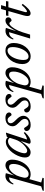

<svg xmlns="http://www.w3.org/2000/svg" viewBox="1236 -1894 820 3508"><g transform="rotate(-90 1646.0 -140.0)"><path d="M161 -143Q155.5 -122.5 154 -110.5Q152.5 -98.5 152.5 -91.5Q152.5 -64.5 168.8 -45.5Q185 -26.5 222.5 -26.5Q248 -26.5 273.8 -42.2Q299.5 -58 323 -85.8Q346.5 -113.5 365 -149.2Q383.5 -185 394 -225.2Q404.5 -265.5 404.5 -306Q404.5 -346.5 390.2 -365.5Q376 -384.5 345 -384.5Q325 -384.5 303.8 -373Q282.5 -361.5 262 -341.8Q241.5 -322 223.8 -296.5Q206 -271 193 -243.5Q180 -216 173 -189ZM99.5 -43H135L66 203L153 227L145 249.5H-87.5L-79.5 227L-4.5 203L159.5 -383.5Q159 -383.5 158 -383.5Q157 -383.5 156 -383.5Q136 -383.5 117 -376.5Q98 -369.5 80 -352.2Q62 -335 44.5 -303.5L28.5 -310Q48 -364.5 72.5 -395Q97 -425.5 125 -438.2Q153 -451 183 -451Q196.5 -451 209.8 -448.5Q223 -446 236 -442.5L187 -264.5L186 -277Q218.5 -338 251.2 -376.2Q284 -414.5 315.8 -432.5Q347.5 -450.5 376 -450.5Q432 -450.5 457.5 -414.5Q483 -378.5 483 -329.5Q483 -278.5 469.8 -229.2Q456.5 -180 432.5 -136.8Q408.5 -93.5 375.2 -60.5Q342 -27.5 301.8 -8.8Q261.5 10 216.5 10Q181.5 10 147.8 -3Q114 -16 99.5 -43Z M776 -26.5 832 -194.5H841Q800.5 -134.5 768.5 -95Q736.5 -55.5 710.2 -32.8Q684 -10 662 -0.5Q640 9 619 9Q590 9 568.2 -1.8Q546.5 -12.5 534.5 -35.2Q522.5 -58 522.5 -94Q522.5 -133.5 537.5 -180.2Q552.5 -227 579.2 -273.2Q606 -319.5 642.2 -358.2Q678.5 -397 721.5 -420.2Q764.5 -443.5 811.5 -443.5Q844.5 -443.5 865.2 -430.5Q886 -417.5 901 -392L884 -364.5Q877 -381.5 861 -392.5Q845 -403.5 821.5 -403.5Q784 -403.5 750.8 -381Q717.5 -358.5 689.8 -322.2Q662 -286 642 -244.8Q622 -203.5 611 -165.2Q600 -127 600 -100.5Q600 -76.5 613.5 -64.8Q627 -53 648 -53Q666.5 -53 694.5 -69.8Q722.5 -86.5 752.2 -115.5Q782 -144.5 807.8 -183.5Q833.5 -222.5 848.5 -266.5L899.5 -425L960 -440.5H977L844 -36L833.5 -57Q851 -54.5 873.8 -60.8Q896.5 -67 921.8 -81Q947 -95 971.5 -116L987 -96.5Q928.5 -36 887 -13Q845.5 10 813 10Q789.5 10 779.8 0.2Q770 -9.5 776 -26.5Z M1059 -109.5Q1065.5 -102.5 1072 -92.2Q1078.5 -82 1092 -62Q1105.5 -42 1118.5 -34.5Q1131.5 -27 1146 -27Q1169 -27 1187.5 -34.8Q1206 -42.5 1216.8 -58Q1227.5 -73.5 1227.5 -96Q1227.5 -111.5 1222 -126.8Q1216.5 -142 1202.5 -160Q1188.5 -178 1161.5 -202Q1135.5 -226.5 1120.5 -246.5Q1105.5 -266.5 1099.2 -284.8Q1093 -303 1093 -321Q1093 -357.5 1110.5 -387Q1128 -416.5 1161.5 -433.5Q1195 -450.5 1242.5 -450.5Q1277.5 -450.5 1300 -441.8Q1322.5 -433 1333.8 -417.8Q1345 -402.5 1345 -383.5Q1345 -371 1339 -360.8Q1333 -350.5 1322.5 -344.8Q1312 -339 1297 -339Q1292 -344.5 1285 -352.2Q1278 -360 1265.5 -377Q1252.5 -394.5 1239 -402.8Q1225.5 -411 1211.5 -411Q1182.5 -411 1165.2 -395.8Q1148 -380.5 1148 -353Q1148 -341 1154 -327.2Q1160 -313.5 1174.5 -295.2Q1189 -277 1215 -252Q1241 -227 1256 -205Q1271 -183 1277.5 -163.2Q1284 -143.5 1284 -124.5Q1284 -85.5 1262.5 -55.2Q1241 -25 1204 -7.5Q1167 10 1120.5 10Q1081 10 1056 -0.2Q1031 -10.5 1018.8 -27.2Q1006.5 -44 1006.5 -63Q1006.5 -76.5 1012.5 -87Q1018.5 -97.5 1030.2 -103.5Q1042 -109.5 1059 -109.5Z M1397.5 -109.5Q1404 -102.5 1410.5 -92.2Q1417 -82 1430.5 -62Q1444 -42 1457 -34.5Q1470 -27 1484.5 -27Q1507.5 -27 1526 -34.8Q1544.5 -42.5 1555.2 -58Q1566 -73.5 1566 -96Q1566 -111.5 1560.5 -126.8Q1555 -142 1541 -160Q1527 -178 1500 -202Q1474 -226.5 1459 -246.5Q1444 -266.5 1437.8 -284.8Q1431.5 -303 1431.5 -321Q1431.5 -357.5 1449 -387Q1466.5 -416.5 1500 -433.5Q1533.5 -450.5 1581 -450.5Q1616 -450.5 1638.5 -441.8Q1661 -433 1672.2 -417.8Q1683.5 -402.5 1683.5 -383.5Q1683.5 -371 1677.5 -360.8Q1671.5 -350.5 1661 -344.8Q1650.5 -339 1635.5 -339Q1630.5 -344.5 1623.5 -352.2Q1616.5 -360 1604 -377Q1591 -394.5 1577.5 -402.8Q1564 -411 1550 -411Q1521 -411 1503.8 -395.8Q1486.5 -380.5 1486.5 -353Q1486.5 -341 1492.5 -327.2Q1498.5 -313.5 1513 -295.2Q1527.5 -277 1553.5 -252Q1579.5 -227 1594.5 -205Q1609.5 -183 1616 -163.2Q1622.5 -143.5 1622.5 -124.5Q1622.5 -85.5 1601 -55.2Q1579.5 -25 1542.5 -7.5Q1505.5 10 1459 10Q1419.5 10 1394.5 -0.2Q1369.5 -10.5 1357.2 -27.2Q1345 -44 1345 -63Q1345 -76.5 1351 -87Q1357 -97.5 1368.8 -103.5Q1380.5 -109.5 1397.5 -109.5Z M1849 -143Q1843.5 -122.5 1842 -110.5Q1840.5 -98.5 1840.5 -91.5Q1840.5 -64.5 1856.8 -45.5Q1873 -26.5 1910.5 -26.5Q1936 -26.5 1961.8 -42.2Q1987.5 -58 2011 -85.8Q2034.5 -113.5 2053 -149.2Q2071.5 -185 2082 -225.2Q2092.5 -265.5 2092.5 -306Q2092.5 -346.5 2078.2 -365.5Q2064 -384.5 2033 -384.5Q2013 -384.5 1991.8 -373Q1970.5 -361.5 1950 -341.8Q1929.5 -322 1911.8 -296.5Q1894 -271 1881 -243.5Q1868 -216 1861 -189ZM1787.5 -43H1823L1754 203L1841 227L1833 249.5H1600.5L1608.5 227L1683.5 203L1847.5 -383.5Q1847 -383.5 1846 -383.5Q1845 -383.5 1844 -383.5Q1824 -383.5 1805 -376.5Q1786 -369.5 1768 -352.2Q1750 -335 1732.5 -303.5L1716.5 -310Q1736 -364.5 1760.5 -395Q1785 -425.5 1813 -438.2Q1841 -451 1871 -451Q1884.5 -451 1897.8 -448.5Q1911 -446 1924 -442.5L1875 -264.5L1874 -277Q1906.5 -338 1939.2 -376.2Q1972 -414.5 2003.8 -432.5Q2035.5 -450.5 2064 -450.5Q2120 -450.5 2145.5 -414.5Q2171 -378.5 2171 -329.5Q2171 -278.5 2157.8 -229.2Q2144.5 -180 2120.5 -136.8Q2096.5 -93.5 2063.2 -60.5Q2030 -27.5 1989.8 -8.8Q1949.5 10 1904.5 10Q1869.5 10 1835.8 -3Q1802 -16 1787.5 -43Z M2475.5 -450.5Q2519.5 -450.5 2550.5 -432.2Q2581.5 -414 2598 -380.5Q2614.5 -347 2614.5 -299.5Q2614.5 -239 2595.8 -183.2Q2577 -127.5 2543.8 -84Q2510.5 -40.5 2465.8 -15.2Q2421 10 2368.5 10Q2325.5 10 2294.2 -8.2Q2263 -26.5 2246.2 -60.2Q2229.5 -94 2229.5 -141Q2229.5 -201.5 2248.2 -257Q2267 -312.5 2300.5 -356Q2334 -399.5 2378.8 -425Q2423.5 -450.5 2475.5 -450.5ZM2370 -28.5Q2398 -28.5 2423.2 -45.5Q2448.5 -62.5 2469.8 -91.5Q2491 -120.5 2506.8 -157.8Q2522.5 -195 2531.2 -236.2Q2540 -277.5 2540 -317.5Q2540 -365.5 2524 -388.8Q2508 -412 2474.5 -412Q2446.5 -412 2421 -395Q2395.5 -378 2374.2 -349Q2353 -320 2337.2 -282.8Q2321.5 -245.5 2312.8 -204.2Q2304 -163 2304 -122.5Q2304 -75.5 2320.2 -52Q2336.5 -28.5 2370 -28.5Z M2812 -383.5Q2810 -383.5 2808.5 -383.5Q2807 -383.5 2805 -383.5Q2784.5 -383.5 2766 -376.5Q2747.5 -369.5 2729.5 -352.2Q2711.5 -335 2693 -303.5L2677.5 -310Q2697 -364.5 2721.8 -394.8Q2746.5 -425 2775.5 -437.5Q2804.5 -450 2835.5 -450Q2845 -450 2854 -449Q2863 -448 2872.2 -446.2Q2881.5 -444.5 2890 -441.5L2833 -260H2834Q2869 -327 2900.5 -369Q2932 -411 2962.8 -430.8Q2993.5 -450.5 3025 -450.5Q3055.5 -450.5 3069.5 -436Q3083.5 -421.5 3083.5 -399.5Q3083.5 -381.5 3074.5 -367.8Q3065.5 -354 3051.8 -346.5Q3038 -339 3023.5 -339Q3020 -339 3014.8 -343.5Q3009.5 -348 3002 -357.5Q2995 -367.5 2988 -373.2Q2981 -379 2974 -379Q2960.5 -379 2943.5 -366.5Q2926.5 -354 2908.2 -331.5Q2890 -309 2872 -278.2Q2854 -247.5 2837.8 -211Q2821.5 -174.5 2809 -134L2768 0H2696Z M3109 -397 3117 -440.5H3380L3373.5 -397ZM3185.5 -113.5Q3183 -104.5 3181.2 -97.2Q3179.5 -90 3178.5 -84.2Q3177.5 -78.5 3177.5 -74.5Q3177.5 -65.5 3180.8 -61.5Q3184 -57.5 3190 -57.5Q3200.5 -57.5 3218.8 -69Q3237 -80.5 3260.2 -101.8Q3283.5 -123 3308.5 -153.5L3329.5 -136.5Q3305.5 -103 3282.2 -76.2Q3259 -49.5 3237 -30.2Q3215 -11 3194.8 -1Q3174.5 9 3156 9Q3133.5 9 3120.2 -4Q3107 -17 3107 -48Q3107 -61.5 3110 -80Q3113 -98.5 3120 -123L3236 -530.5H3306.5Z"/></g></svg>

Font: Newsreader 16pt 16pt
Style: Italic
Weight: 400
Italic angle: -17°
Version: Version 1.003